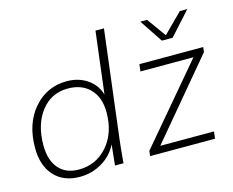

<svg xmlns="http://www.w3.org/2000/svg" viewBox="-103 -890 1276 1050"><g transform="rotate(-15 534.5 -365.0)"><path d="M626.5 0 629.9 -28.8 995.6 -460.9H695.3L700.2 -501H1061.5L1058.1 -473.1L694.8 -40H999L994.1 0ZM852.1 -593.3 765.1 -724.1H803.2L880.9 -616.2L988.8 -724.1H1031.2L913.1 -593.3ZM286.6 -473.6Q192.9 -473.6 135.5 -399.9Q78.1 -326.2 78.1 -207.5Q78.1 -124.5 118.2 -77.1Q158.2 -29.8 232.4 -29.8Q330.1 -29.8 394.3 -103Q458.5 -176.3 458.5 -293.5Q458.5 -377 412.6 -425.3Q366.7 -473.6 286.6 -473.6ZM30.3 -205.6Q30.3 -342.8 104.2 -428.2Q178.2 -513.7 291.5 -513.7Q357.9 -513.7 407.2 -480Q456.5 -446.3 472.7 -390.1L515.6 -740.2H563.5L488.8 -130.9Q485.8 -107.9 482.7 -75.2Q479.5 -42.5 477.8 -21.7Q476.1 -1 476.1 0H427.7L439.9 -116.7Q411.6 -58.6 354 -24.2Q296.4 10.3 227.5 10.3Q135.3 10.3 82.8 -47.6Q30.3 -105.5 30.3 -205.6Z"/></g></svg>

Font: Muli
Style: ExtraLightItalic
Weight: 200
Italic angle: -7°
Designer: Vernon Adams
Foundry: newtypography
Version: Version 2.0; ttfautohint (v1.00rc1.2-2d82) -l 8 -r 50 -G 200